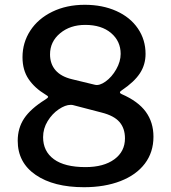

<svg xmlns="http://www.w3.org/2000/svg" viewBox="-20 -772 713 802"><path d="M588 -547Q588 -502 564.5 -466Q541 -430 489 -395Q481 -390 481 -386Q481 -382 488 -379Q557 -349 589 -305Q621 -261 621 -201Q621 -136 585 -88.5Q549 -41 483 -15.5Q417 10 331 10Q204 10 129 -41.5Q54 -93 54 -184Q54 -237 81 -277.5Q108 -318 169 -356Q181 -364 181 -367Q181 -371 170 -377Q125 -404 99.5 -441.5Q74 -479 74 -533Q74 -594 106.5 -644Q139 -694 198.5 -723Q258 -752 334 -752Q408 -752 466 -726Q524 -700 556 -653Q588 -606 588 -547ZM189 -545Q189 -505 212 -478.5Q235 -452 281 -441L376 -418Q395 -413 421 -431.5Q447 -450 465.5 -482.5Q484 -515 484 -547Q484 -600 444 -634Q404 -668 336 -668Q273 -668 231 -633Q189 -598 189 -545ZM502 -194Q502 -236 479 -262.5Q456 -289 404 -302L285 -333Q282 -334 275 -334Q253 -334 225.5 -315.5Q198 -297 179 -266Q160 -235 160 -199Q160 -140 205 -107Q250 -74 337 -74Q413 -74 457.5 -106.5Q502 -139 502 -194Z"/></svg>

Font: n
Style: Regular
Weight: 500
Designer: Pablo Impallari, Rodrigo Fuenzalida
Foundry: Impallari Type
Version: Version 1.002; ttfautohint (v1.5)